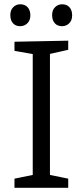

<svg xmlns="http://www.w3.org/2000/svg" viewBox="-20 -891 392 911"><path d="M303.7 -654.7 206 -632.7 217 -647.3V-49L206 -63.3L303.7 -43.3V0H48.7V-43.3L145.7 -63L135.3 -49V-647.3L148 -632.3L48.7 -649.7V-693L303.7 -698ZM274.7 -766.7Q252.7 -766.7 240.2 -780.5Q227.7 -794.3 227.3 -818.3Q227 -842.7 241 -856.7Q255 -870.7 274.7 -870.7Q296.7 -870.7 309.5 -856.7Q322.3 -842.7 322.3 -818.3Q322.3 -794.3 308.3 -780.5Q294.3 -766.7 274.7 -766.7ZM76 -766.7Q54.3 -766.7 41.8 -780.5Q29.3 -794.3 29 -818.3Q28.7 -842.7 42.5 -856.7Q56.3 -870.7 76 -870.7Q98 -870.7 111 -856.7Q124 -842.7 124 -818.3Q124 -794.3 109.8 -780.5Q95.7 -766.7 76 -766.7Z"/></svg>

Font: Bitter Thin
Style: Regular
Weight: 100
Designer: Sol Matas, and Bitter project Authors
Foundry: Sol Matas
Version: Version 2.002